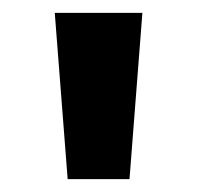

<svg xmlns="http://www.w3.org/2000/svg" viewBox="-20 -734 306 298"><path d="M201 -714 181 -456H85L65 -714Z"/></svg>

Font: RS Noto Sans
Style: Bold
Weight: 700
Designer: Monotype Design Team
Foundry: Monotype Imaging Inc.
Version: Version 3.10